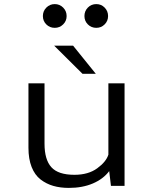

<svg xmlns="http://www.w3.org/2000/svg" viewBox="-20 -908 750 938"><path d="M247.5 -772Q223 -772 206.2 -788.8Q189.5 -805.5 189.5 -829.5Q189.5 -854 206.5 -871Q223.5 -888 247.5 -888Q271.5 -888 288.5 -871Q305.5 -854 305.5 -829.5Q305.5 -805.5 288.5 -788.8Q271.5 -772 247.5 -772ZM450.5 -772Q426 -772 409.2 -788.8Q392.5 -805.5 392.5 -829.5Q392.5 -854 409.2 -871Q426 -888 450.5 -888Q474.5 -888 491.2 -871Q508 -854 508 -829.5Q508 -805.5 491.2 -788.8Q474.5 -772 450.5 -772ZM448 -547.5H383L244.5 -685H337ZM316.5 10Q274.5 10 240.5 0.2Q206.5 -9.5 178.2 -31.2Q150 -53 134.5 -92.2Q119 -131.5 119 -186V-501H197.5V-206Q197.5 -128 231 -91Q264.5 -54 343.5 -54Q411.5 -54 455 -85.8Q498.5 -117.5 509.5 -152.5V-501H588.5V0H522L513.5 -72Q484.5 -33.5 433.8 -11.8Q383 10 316.5 10Z"/></svg>

Font: League Mono Light
Style: Regular
Weight: 300
Width: 6
Designer: Tyler Finck
Foundry: The League of Moveable Type / Tyler Finck
Version: Version 2.210